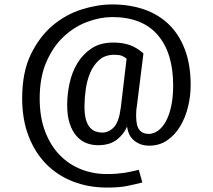

<svg xmlns="http://www.w3.org/2000/svg" viewBox="-20 -755 960 866"><path d="M654 -98Q629 -98 611 -105.5Q593 -113 580.5 -125Q568 -137 561.5 -152.5Q555 -168 553 -184Q539 -150 507 -125Q475 -100 422 -100Q395 -100 370 -109.5Q345 -119 325.5 -141Q306 -163 294.5 -197.5Q283 -232 283 -282Q283 -328 293.5 -378Q304 -428 328.5 -469Q353 -510 392.5 -536.5Q432 -563 490 -563Q534 -563 566 -551.5Q598 -540 627 -514L597 -274Q595 -263 594.5 -252Q594 -241 594 -233Q594 -188 608.5 -169.5Q623 -151 651 -151Q672 -151 692 -165Q712 -179 727.5 -206.5Q743 -234 752 -275Q761 -316 761 -370Q761 -516 691.5 -597Q622 -678 486 -678Q432 -678 374 -656.5Q316 -635 268 -590.5Q220 -546 189.5 -476.5Q159 -407 159 -311Q159 -226 183.5 -162Q208 -98 249.5 -55.5Q291 -13 345.5 8.5Q400 30 461 30Q486 30 505.5 28.5Q525 27 541.5 24.5Q558 22 573.5 18.5Q589 15 606 11L622 68Q591 76 555 83.5Q519 91 463 91Q380 91 310 64Q240 37 189 -14.5Q138 -66 109 -141Q80 -216 80 -312Q80 -429 119 -509.5Q158 -590 217.5 -640Q277 -690 348.5 -712.5Q420 -735 486 -735Q565 -735 630 -712.5Q695 -690 741.5 -645Q788 -600 814 -531.5Q840 -463 840 -371Q840 -322 828 -273Q816 -224 792.5 -185Q769 -146 734 -122Q699 -98 654 -98ZM441 -157Q471 -157 494 -181.5Q517 -206 525 -271L551 -490Q541 -499 529 -503.5Q517 -508 496 -508Q454 -508 427.5 -484.5Q401 -461 386.5 -426Q372 -391 366.5 -350.5Q361 -310 361 -275Q361 -239 367.5 -216Q374 -193 385.5 -180Q397 -167 411.5 -162Q426 -157 441 -157Z"/></svg>

Font: Carrois Gothic SC
Style: Regular
Weight: 400
Designer: Ralph du Carrois
Foundry: Ralph du Carrois
Version: Version 1.002